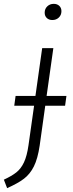

<svg xmlns="http://www.w3.org/2000/svg" viewBox="-59 -773 381 997"><path d="M279 -224H176L147 -17Q137 51 117 91Q97 131 65.5 155Q34 179 -22 204L-39 160Q2 141 26 122Q50 103 65.5 70Q81 37 89 -19L118 -224H15L22 -275H125L160 -523H218L183 -275H286ZM173 -707Q173 -727 186.5 -740Q200 -753 220 -753Q238 -753 249 -742.5Q260 -732 260 -715Q260 -695 246.5 -682Q233 -669 213 -669Q195 -669 184 -679.5Q173 -690 173 -707Z"/></svg>

Font: Fira Sans Light
Style: Italic
Weight: 300
Italic angle: -8°
Designer: bBox Type GmbH & Carrois Corporate GbR & Edenspiekermann AG
Foundry: bBox Type GmbH & Carrois Corporate GbR & Edenspiekermann AG
Version: Version 4.301